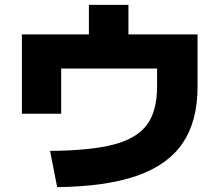

<svg xmlns="http://www.w3.org/2000/svg" viewBox="-20 -768 904 792"><path d="M627.9 -410.2V-485.4H232.4V-298.8H70.3V-626H346.7V-748H509.8V-626H794.9V-410.2Q794.9 -268.6 733.9 -178.2Q672.9 -87.9 545.4 -43.2Q418 1.5 215.8 3.9L186.5 -145.5Q355 -147 450 -172.1Q544.9 -197.3 586.4 -253.7Q627.9 -310.1 627.9 -410.2Z"/></svg>

Font: Pretendard GOV Black
Style: Regular
Weight: 900
Designer: Base glyphs from Inter by Rasmus Andersson; Hangeul glyphs from Noto Sans CJK(Source Han Sans) by Jang Soo-young and Kan
Foundry: Kil Hyung-jin
Version: Version 1.309